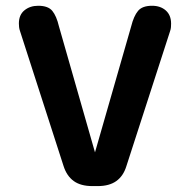

<svg xmlns="http://www.w3.org/2000/svg" viewBox="-20 -644 659 666"><path d="M319 1.5H300.5Q260 1.5 235.8 -16Q211.5 -33.5 200.5 -68L49.5 -536Q47 -543 46.2 -550Q45.5 -557 45.5 -562.5Q45.5 -592.5 64.8 -608.2Q84 -624 112.5 -624Q147 -624 161.5 -606.2Q176 -588.5 184.5 -552.5L309.5 -115.5L435 -552.5Q444 -588.5 458.8 -606.2Q473.5 -624 507.5 -624Q536.5 -624 555 -607.8Q573.5 -591.5 573.5 -562Q573.5 -556.5 573 -549.8Q572.5 -543 570 -536L418.5 -68Q408 -33.5 383.5 -16Q359 1.5 319 1.5Z"/></svg>

Font: Sono Monospace SemiBold
Style: Regular
Weight: 600
Designer: Tyler Finck
Foundry: Tyler Finck
Version: Version 2.112